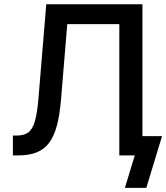

<svg xmlns="http://www.w3.org/2000/svg" viewBox="-20 -748 800 924"><path d="M42 0V-95.7H61.5Q96.2 -95.7 116.7 -111.1Q137.2 -126.5 148.7 -167.5Q160.2 -208.5 166 -285.6L202.6 -727.5H665.5V0H554.2V-631.8H303.7L273.4 -265.6Q267.1 -193.8 253.7 -143.3Q240.2 -92.8 216.6 -61Q192.9 -29.3 156.2 -14.6Q119.6 0 67.4 0ZM581.1 156.2 628.4 0H593.8V-92.8H759.8L684.1 156.2Z"/></svg>

Font: Inter 16pt Medium
Style: Regular
Weight: 500
Version: Version 4.001;git-66647c0bb